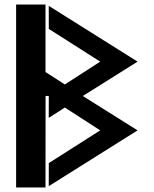

<svg xmlns="http://www.w3.org/2000/svg" viewBox="-20 -847 682 852"><path d="M267.7 -369.8 424.7 -268.5 196.6 -123.3 196.3 -20.9 590.5 -268.5 347.4 -421 590.5 -573.5 196.3 -821.1 196.6 -718.7 424.7 -573.5 267.7 -472.2 181.9 -527.3V-827H51.5V-15H181.9L182.2 -401.9L182.3 -421C183.2 -421 196.5 -422 196.5 -421L196.3 -323.9Z"/></svg>

Font: Stormning
Style: Light
Weight: 400
Designer: Robert Jablonski, Mew Too
Foundry: Cannot Into Space Fonts
Version: Version 0.90